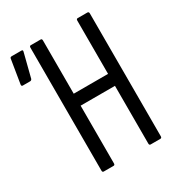

<svg xmlns="http://www.w3.org/2000/svg" viewBox="-159 -758 798 862"><g transform="rotate(-30 240.0 -327.5)"><path d="M128 0Q121 0 121 -9V-646Q121 -655 128 -655H179Q186 -655 186 -646V-370H364V-646Q364 -655 371 -655H421Q429 -655 429 -646V-9Q429 0 421 0H371Q364 0 364 -9V-308H186V-9Q186 0 179 0ZM6 -516Q-1 -516 0 -525L20 -648Q21 -655 29 -655H80Q88 -655 85 -645L54 -523Q51 -516 44 -516Z"/></g></svg>

Font: Sofia Sans Extra Condensed
Style: Regular
Weight: 400
Designer: Botio Nikoltchev, Ani Petrova
Foundry: lettersoup
Version: Version 4.101